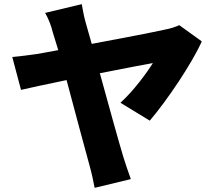

<svg xmlns="http://www.w3.org/2000/svg" viewBox="-20 -835 1040 923"><path d="M700 -255C783 -352 904 -532 950 -636L842 -714C824 -706 798 -697 774 -693C722 -681 565 -651 421 -624C411 -660 402 -692 394 -719C384 -752 378 -787 373 -815L197 -773C213 -745 226 -712 234 -679C241 -656 250 -627 260 -594C209 -584 171 -578 155 -575C114 -569 80 -565 39 -561L81 -403C119 -412 204 -430 300 -450C343 -290 391 -108 410 -41C421 -3 429 38 435 68L609 26C599 0 581 -55 574 -77C552 -149 504 -323 460 -483C579 -506 685 -527 715 -532C684 -482 620 -396 559 -341Z"/></svg>

Font: Noto Sans CJK Black
Style: Bold
Weight: 900
Designer: Ryoko NISHIZUKA (kana & ideographs); Paul D. Hunt (Latin, Greek & Cyrillic); Wenlong ZHANG (bopomofo); Sandoll Communica
Foundry: Adobe Systems Incorporated
Version: Version 1.000;PS 1;hotconv 1.0.78;makeotf.lib2.5.61930